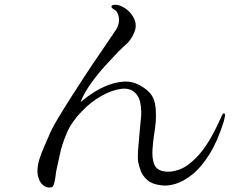

<svg xmlns="http://www.w3.org/2000/svg" viewBox="-20 -801 1040 821"><path d="M937 -282Q939 -290 941.5 -302Q944 -314 939 -316Q934 -318 929.5 -308Q925 -298 920 -288Q875 -188 829.5 -138Q784 -88 743 -74.5Q702 -61 670 -71Q645 -79 637.5 -103.5Q630 -128 632 -160.5Q634 -193 639 -225.5Q644 -258 646 -280Q650 -342 637.5 -376Q625 -410 580 -435Q547 -454 511.5 -452Q476 -450 442.5 -437Q409 -424 382.5 -407Q356 -390 340 -377Q324 -364 324 -364Q340 -404 369 -444.5Q398 -485 429.5 -519.5Q461 -554 485 -579Q503 -597 521.5 -613.5Q540 -630 554 -662Q568 -695 551 -726Q534 -757 502 -773Q486 -781 472 -780.5Q458 -780 457 -775Q455 -768 465.5 -762Q476 -756 480 -750Q499 -715 478 -677Q474 -671 455 -642.5Q436 -614 407 -572Q378 -530 345.5 -480.5Q313 -431 281.5 -381.5Q250 -332 225 -290Q200 -248 189 -220Q184 -207 171 -178.5Q158 -150 148 -119Q136 -78 142 -50Q148 -22 164.5 -9Q181 4 200 0Q208 -2 212 -18Q216 -34 218 -51.5Q220 -69 222 -77Q228 -102 236.5 -143Q245 -184 265.5 -232Q286 -280 330 -325Q369 -366 414 -391Q459 -416 497.5 -421Q536 -426 558 -404Q574 -388 579 -366Q584 -344 584 -323Q584 -302 582 -289Q580 -266 576.5 -230Q573 -194 570.5 -160Q568 -126 571 -108Q574 -91 582 -70Q590 -49 609.5 -31.5Q629 -14 666 -9Q694 -4 729.5 -14.5Q765 -25 802.5 -55Q840 -85 875 -140.5Q910 -196 937 -282Z"/></svg>

Font: Shippori Mincho TTF
Style: Regular
Weight: 400
Version: Version 2.100